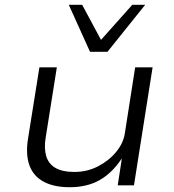

<svg xmlns="http://www.w3.org/2000/svg" viewBox="-20 -776 728 804"><path d="M272 8Q206 8 163 -15Q120 -38 103.5 -83Q87 -128 97 -193L145 -494H218L171 -198Q164 -155 173.5 -122.5Q183 -90 212 -73Q241 -56 292 -56Q345 -56 390.5 -79.5Q436 -103 466.5 -140Q497 -177 503 -219L546 -494H619L541 0H473L490 -111H489Q449 -51 396.5 -21.5Q344 8 272 8ZM357 -559 268 -756H324L403 -609L534 -756H588L430 -559Z"/></svg>

Font: Nunito Sans 7pt SemiExpanded Light
Style: Italic
Weight: 300
Width: 6
Italic angle: -9°
Designer: Vernon Adams
Foundry: Vernon Adams
Version: Version 3.101;gftools[0.9.27]